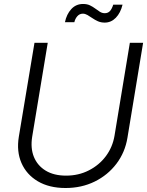

<svg xmlns="http://www.w3.org/2000/svg" viewBox="-20 -945 749 976"><path d="M313.5 10.7Q230 10.7 172.4 -23.4Q114.7 -57.6 89.1 -116.5Q63.5 -175.3 75.7 -250L155.3 -727.5H222.7L143.6 -250Q134.3 -191.9 152.3 -147.5Q170.4 -103 212.2 -77.6Q253.9 -52.2 315.9 -52.2Q379.4 -52.2 431.6 -78.9Q483.9 -105.5 518.1 -151.1Q552.2 -196.8 562 -254.4L640.1 -727.5H707.5L627.9 -245.1Q615.7 -170.4 571.8 -112.5Q527.8 -54.7 461.2 -22Q394.5 10.7 313.5 10.7ZM512.2 -830.1Q493.2 -830.1 477.8 -836.9Q462.4 -843.8 449.5 -852.8Q436.5 -861.8 424.6 -868.7Q412.6 -875.5 401.4 -875.5Q384.3 -875.5 373 -862.5Q361.8 -849.6 357.9 -832H310.1Q318.4 -872.6 342.3 -898.7Q366.2 -924.8 402.3 -924.8Q422.9 -924.8 437.5 -917.7Q452.1 -910.6 464.4 -901.4Q476.6 -892.1 488 -885Q499.5 -877.9 512.7 -877.9Q528.3 -877.9 538.3 -888.2Q548.3 -898.4 555.7 -921.4H603Q592.8 -879.4 568.8 -854.7Q544.9 -830.1 512.2 -830.1Z"/></svg>

Font: Inter 24pt Light
Style: Italic
Weight: 300
Italic angle: -9.3988°
Designer: Rasmus Andersson
Foundry: rsms
Version: Version 4.001;git-66647c0bb